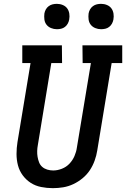

<svg xmlns="http://www.w3.org/2000/svg" viewBox="-20 -971 656 999"><path d="M255 8Q224 8 194 2Q164 -4 140 -19.5Q116 -35 98.5 -58.5Q81 -82 73.5 -110.5Q66 -139 66 -170Q66 -201 71 -232L139 -643H96V-735H302L303 -643H247L177 -217Q174 -201 173.5 -185.5Q173 -170 175.5 -155Q178 -140 183.5 -126Q189 -112 200 -102.5Q211 -93 226 -88.5Q241 -84 257 -84Q279 -84 302 -93Q325 -102 341.5 -119.5Q358 -137 367.5 -159Q377 -181 380 -203L453 -643H410L409 -735H616V-643H561L486 -188Q482 -162 472.5 -135.5Q463 -109 447.5 -85.5Q432 -62 409.5 -43.5Q387 -25 361.5 -13Q336 -1 309 3.5Q282 8 255 8ZM506 -819Q490 -819 475.5 -825Q461 -831 452 -842.5Q443 -854 441 -869.5Q439 -885 441 -901Q443 -912 448.5 -922Q454 -932 463.5 -939Q473 -946 484 -948.5Q495 -951 506 -951Q522 -951 536.5 -945Q551 -939 559.5 -927.5Q568 -916 570.5 -900.5Q573 -885 570 -869Q568 -858 562.5 -848Q557 -838 548 -831Q539 -824 528 -821.5Q517 -819 506 -819ZM276 -819Q260 -819 245.5 -825Q231 -831 222 -842.5Q213 -854 211 -869.5Q209 -885 211 -901Q213 -912 218.5 -922Q224 -932 233.5 -939Q243 -946 254 -948.5Q265 -951 276 -951Q292 -951 306.5 -945Q321 -939 329.5 -927.5Q338 -916 340.5 -900.5Q343 -885 340 -869Q338 -858 332.5 -848Q327 -838 318 -831Q309 -824 298 -821.5Q287 -819 276 -819Z"/></svg>

Font: Iosevka Etoile Semibold
Style: Italic
Weight: 600
Italic angle: -9°
Designer: Belleve Invis
Foundry: Belleve Invis
Version: Version 22.1.2; ttfautohint (v1.8.4)